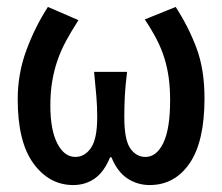

<svg xmlns="http://www.w3.org/2000/svg" viewBox="-20 -521 640 553"><path d="M191 12Q122 12 76.5 -50Q31 -112 31 -235Q31 -309 56 -376.5Q81 -444 118 -501L206 -463Q186 -432 170.5 -403.5Q155 -375 145 -345.5Q135 -316 130 -284.5Q125 -253 125 -217Q125 -147 145 -108Q165 -69 197 -69Q224 -69 242 -95Q260 -121 260 -184Q260 -215 257.5 -244Q255 -273 251 -314H346Q341 -273 339.5 -244Q338 -215 338 -184Q338 -119 355 -94Q372 -69 399 -69Q431 -69 450.5 -109.5Q470 -150 470 -232Q470 -267 466 -296.5Q462 -326 453.5 -353.5Q445 -381 431 -408Q417 -435 397 -465L486 -501Q523 -444 546 -382.5Q569 -321 569 -238Q569 -113 526 -50.5Q483 12 411 12Q376 12 347 -7Q318 -26 301 -68H297Q280 -26 253 -7Q226 12 191 12Z"/></svg>

Font: SauceCodePro Nerd Font Mono
Style: Regular
Weight: 500
Monospace: yes
Designer: Paul D. Hunt, Teo Tuominen
Foundry: Adobe Systems Incorporated
Version: Version 2.030;PS 1.000;hotconv 16.6.51;makeotf.lib2.5.65220;